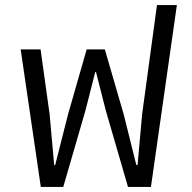

<svg xmlns="http://www.w3.org/2000/svg" viewBox="-20 -742 761 762"><path d="M62 -546H141L177 -288L195 -87H199L250 -288L324 -546H396L471 -288L521 -87H526L544 -288L603 -722H682L579 0H488L400 -303L361 -456H358L319 -303L231 0H142Z"/></svg>

Font: IBM Plex Sans Thai
Style: Regular
Weight: 400
Designer: Mike Abbink, Paul van der Laan, Pieter van Rosmalen, Ben Mitchell, Mark Frömberg
Foundry: Bold Monday
Version: Version 1.2